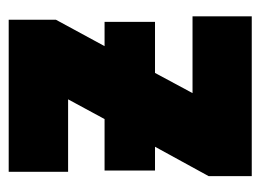

<svg xmlns="http://www.w3.org/2000/svg" viewBox="-98 -495 593 437"><g transform="rotate(-90 198.5 -276.5)"><path d="M372.1 -553.2V-445.8L312 -335H367.2V-220.2H251L205.1 -134.8H379.9V0H16.1V-98.1L83 -220.2H28.8V-335H146L190.9 -418H25.9V-553.2Z"/></g></svg>

Font: Open Sans Condensed ExtraBold
Style: Regular
Weight: 800
Width: 3
Designer: Monotype Design Team
Foundry: Monotype Imaging Inc.
Version: Version 3.000; ttfautohint (v1.8.4)